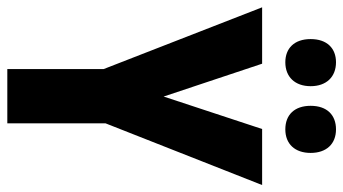

<svg xmlns="http://www.w3.org/2000/svg" viewBox="-232 -730 961 538"><g transform="rotate(90 249.0 -460.5)"><path d="M89 -850C89 -804 115 -779 154 -779C195 -779 221 -806 221 -850C221 -894 195 -921 154 -921C115 -921 89 -896 89 -850ZM276 -850C276 -805 301 -779 342 -779C383 -779 408 -806 408 -850C408 -894 383 -921 342 -921C302 -921 276 -896 276 -850ZM250 -438 158 -714H0L173 -270V0H325V-275L498 -714H341Z"/></g></svg>

Font: Noto Sans Lao UI ExtCond ExtBd
Style: Regular
Weight: 800
Width: 2
Designer: Monotype Design Team
Foundry: Monotype Imaging Inc.
Version: Version 2.000